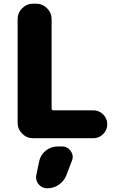

<svg xmlns="http://www.w3.org/2000/svg" viewBox="-20 -775 650 1048"><path d="M318.4 24.4Q348.6 24.4 366.2 49.8Q377 65.4 377 82Q377 92.8 372.1 103.5L341.8 182.6Q329.1 213.9 300.8 233.4Q272.5 252.9 238.3 252.9Q209 252.9 190.4 230.5Q176.8 212.9 176.8 192.4Q176.8 185.5 178.7 178.7L193.4 107.4Q200.2 71.3 229 47.9Q257.8 24.4 294.9 24.4ZM176.8 -754.9Q211.9 -754.9 236.8 -730Q261.7 -705.1 261.7 -669.9V-182.6Q261.7 -172.9 271.5 -172.9H489.3Q520.5 -172.9 543 -150.4Q565.4 -127.9 565.4 -96.7Q565.4 -65.4 543 -43Q520.5 -20.5 489.3 -20.5H161.1Q126 -20.5 101.1 -45.4Q76.2 -70.3 76.2 -105.5V-669.9Q76.2 -705.1 101.1 -730Q126 -754.9 161.1 -754.9Z"/></svg>

Font: Gen Jyuu GothicX Heavy
Style: Bold
Weight: 900
Designer: [Source Han Sans]
Ryoko NISHIZUKA  (kana & ideographs); Paul D. Hunt (Latin, Greek & Cyrillic); Wenlong ZHANG  (bopomofo
Version: Version 1.002.20150607